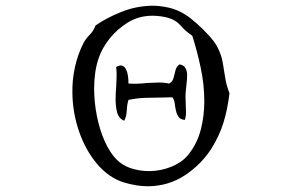

<svg xmlns="http://www.w3.org/2000/svg" viewBox="-20 -690 1040 671"><path d="M782 -364Q775 -306 760.5 -260Q746 -214 719 -171Q684 -116 627 -78Q570 -40 498 -39Q477 -39 455.5 -42.5Q434 -46 411 -53Q359 -70 319 -117.5Q279 -165 256.5 -230Q234 -295 233 -364Q232 -409 241.5 -453.5Q251 -498 271 -538Q279 -554 293 -568Q307 -582 314 -601Q351 -627 403 -648Q455 -669 511 -670Q541 -670 571 -663Q601 -656 629 -638Q645 -628 667.5 -608Q690 -588 711 -565Q732 -542 741 -523Q754 -497 758.5 -471Q763 -445 767 -418.5Q771 -392 782 -364ZM694 -336Q694 -394 681.5 -453Q669 -512 652 -565Q627 -582 611 -601Q595 -620 567 -628Q540 -635 513 -635Q465 -635 427 -611.5Q389 -588 363 -555Q337 -522 326 -490Q317 -465 313 -437.5Q309 -410 309 -381Q309 -333 318.5 -285Q328 -237 345.5 -197.5Q363 -158 386 -134Q407 -112 437.5 -102Q468 -92 501 -92Q542 -92 580.5 -108Q619 -124 641 -153Q670 -191 682 -238Q694 -285 694 -336ZM634 -427Q634 -414 632 -398Q630 -382 629 -368Q628 -358 628.5 -348Q629 -338 629 -328Q630 -312 630 -297.5Q630 -283 626 -271Q611 -272 604.5 -281Q598 -290 595 -303Q592 -316 590.5 -329Q589 -342 582 -350Q571 -350 560 -349.5Q549 -349 539 -349Q513 -349 486 -348Q459 -347 429 -341Q424 -325 423 -303.5Q422 -282 414 -268Q395 -276 389.5 -296.5Q384 -317 384 -343Q384 -353 384.5 -364Q385 -375 386 -385Q387 -404 387.5 -422Q388 -440 386 -456Q400 -464 408.5 -460Q417 -456 421 -446Q426 -436 427.5 -422.5Q429 -409 429 -398Q445 -397 461 -397.5Q477 -398 493 -400Q513 -401 532.5 -401.5Q552 -402 571 -398Q583 -404 586.5 -417.5Q590 -431 593.5 -445Q597 -459 608 -465Q623 -462 628.5 -451.5Q634 -441 634 -427Z"/></svg>

Font: Yuji Boku
Style: Regular
Weight: 400
Designer: Kataoka Yuji
Foundry: Kinuta Font Factory
Version: Version 3.002